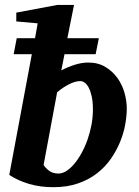

<svg xmlns="http://www.w3.org/2000/svg" viewBox="-20 -757 572 789"><path d="M361.8 -307.1Q361.8 -338.4 356.9 -360.6Q352.1 -382.8 344.5 -397Q336.9 -411.1 327.9 -417.5Q318.8 -423.8 310.1 -423.8Q289.1 -423.8 263.4 -410.6Q237.8 -397.5 214.8 -377.9L159.2 -79.1Q167 -66.4 181.9 -55.2Q196.8 -43.9 220.2 -43.9Q236.8 -43.9 253.7 -54.9Q270.5 -65.9 286.1 -84.7Q301.8 -103.5 315.7 -128.9Q329.6 -154.3 339.8 -183.6Q350.1 -212.9 356 -244.4Q361.8 -275.9 361.8 -307.1ZM501 -311Q501 -281.2 494.6 -245.6Q488.3 -210 473.6 -174.1Q459 -138.2 435.8 -104.7Q412.6 -71.3 379.2 -45.2Q345.7 -19 301 -3.4Q256.3 12.2 199.2 12.2Q144.5 12.2 99.4 -1.2Q54.2 -14.6 18.1 -38.1L110.8 -534.2H36.1L48.8 -600.1H124L134.8 -661.1L46.9 -668.9V-705.1L215.8 -736.8H284.2L256.8 -600.1H386.2L373 -534.2H245.1L231.9 -467.8Q259.3 -481.9 287.8 -491Q316.4 -500 342.8 -500Q382.8 -500 412.6 -482.2Q442.4 -464.4 462.2 -437Q481.9 -409.7 491.5 -376Q501 -342.3 501 -311Z"/></svg>

Font: Charis SIL Phon
Style: Bold Italic
Weight: 700
Italic angle: -11°
Foundry: SIL International
Version: Version 5.000